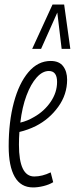

<svg xmlns="http://www.w3.org/2000/svg" viewBox="-20 -811 328 841"><path d="M213 -13Q195 -2 170.5 4Q146 10 125 10Q71 10 44.5 -36.5Q18 -83 18 -170Q18 -277 40.5 -361.5Q63 -446 104.5 -495Q146 -544 202 -544Q239 -544 256.5 -521Q274 -498 274 -462Q274 -397 235 -343Q196 -289 137 -259Q103 -242 65 -233Q63 -206 63 -177Q63 -38 130 -38Q165 -38 202 -56ZM194 -500Q166 -500 140.5 -471.5Q115 -443 96 -392.5Q77 -342 69 -274Q100 -281 130 -299Q174 -324 202 -365Q230 -406 230 -452Q230 -500 194 -500ZM121 -597 210 -791H261L288 -597H250L231 -756L160 -597Z"/></svg>

Font: Georama ExtraCondensed Light
Style: Italic
Weight: 300
Width: 2
Italic angle: -9°
Designer: Jean-Baptiste Levee
Foundry: Production Type
Version: Version 1.000